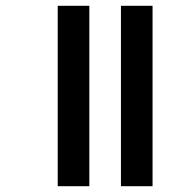

<svg xmlns="http://www.w3.org/2000/svg" viewBox="-20 -642 639 662"><path d="M397 0H506V-622H397ZM179 0H288V-622H179Z"/></svg>

Font: Noto Sans Gurmukhi SemiCondensed SemiBold
Style: Regular
Weight: 600
Width: 4
Designer: Jelle Bosma - Monotype Design Team
Foundry: Monotype Imaging Inc.
Version: Version 2.004